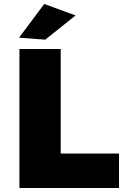

<svg xmlns="http://www.w3.org/2000/svg" viewBox="-20 -948 647 968"><path d="M78 -701V0H580V-174H286V-701ZM203 -928 76 -758 208 -748 361 -870Z"/></svg>

Font: Argentum Sans ExtraBold
Style: Regular
Weight: 800
Designer: Julieta Ulanovsky
Foundry: Julieta Ulanovsky
Version: Version 5.001;February 15, 2019;FontCreator 11.5.0.2425 64-b